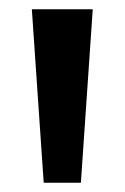

<svg xmlns="http://www.w3.org/2000/svg" viewBox="-20 -828 268 413"><path d="M74 -435 48.5 -808H179.5L154 -435Z"/></svg>

Font: Encode Sans Condensed Thin SemiBold
Style: Regular
Weight: 600
Version: Version 3.002